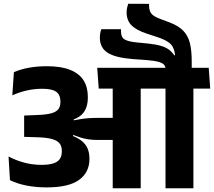

<svg xmlns="http://www.w3.org/2000/svg" viewBox="-20 -1002 1139 1022"><path d="M511.5 -802Q511.5 -747.5 553.2 -721Q595 -694.5 688.5 -687.5L758 -682.5Q803.5 -679 825.5 -672.2Q847.5 -665.5 854.5 -655.8Q861.5 -646 861.5 -633.5V-624.5H1000.5V-676Q1000.5 -731.5 991.2 -770.8Q982 -810 956.5 -837.2Q931 -864.5 883 -882.5L839 -899Q798 -913.5 785.8 -929.5Q773.5 -945.5 773.5 -972.5V-981.5L662.5 -982Q659 -972.5 656.5 -960.8Q654 -949 654 -935.5Q654 -894 679.5 -867.8Q705 -841.5 761.5 -823L816 -805Q852.5 -793 872.2 -780.2Q892 -767.5 900.5 -750.2Q909 -733 912 -708.5L908 -707.5Q896 -725 880 -737.2Q864 -749.5 838 -757.5Q812 -765.5 771 -770L709.5 -776Q662 -780.5 643 -792.2Q624 -804 624 -835V-846.5H519.5Q515.5 -837 513.5 -825Q511.5 -813 511.5 -802ZM1009.5 0V-568H861V0ZM1099 -530.5 1091 -641H771L779.5 -530.5ZM818.5 -530.5 810.5 -641H497.5L505.5 -530.5ZM580 0H729V-570H580ZM25.5 -169 33 -43Q73 -23.5 122.8 -14Q172.5 -4.5 229 -4.5Q346 -4.5 401 -44.5Q456 -84.5 456 -155V-160Q456 -193.5 442.5 -219.5Q429 -245.5 395.5 -265Q362 -284.5 301.5 -299L299.5 -353.5Q354 -356 386.5 -372.2Q419 -388.5 433.2 -416Q447.5 -443.5 447.5 -480.5V-487.5Q447.5 -538 425 -574Q402.5 -610 354.2 -629.8Q306 -649.5 230 -649.5Q176.5 -649.5 132.5 -641.2Q88.5 -633 54 -618L45.5 -494.5Q82 -511 122 -520.2Q162 -529.5 205 -529.5Q258.5 -529.5 280 -513Q301.5 -496.5 301.5 -462.5V-458Q301.5 -436 291 -421.5Q280.5 -407 254.8 -399.5Q229 -392 182.5 -390L108.5 -387V-273.5L189.5 -271Q233 -269 259.2 -261.2Q285.5 -253.5 297.2 -238.5Q309 -223.5 309 -201V-195.5Q309 -171 298.2 -155.5Q287.5 -140 263.8 -132.2Q240 -124.5 201 -124.5Q152.5 -124.5 108.2 -136.5Q64 -148.5 25.5 -169ZM293.5 -363.5V-288L366 -272L370 -283.5Q391 -275.5 410 -269.5Q429 -263.5 451.2 -260.2Q473.5 -257 503.5 -257H632V-374.5H501.5Q474.5 -374.5 452.8 -373Q431 -371.5 411.8 -368.5Q392.5 -365.5 372.5 -361.5L371.5 -369.5Z"/></svg>

Font: Anek Devanagari
Style: Bold
Weight: 700
Designer: Kailash Malviya (Devanagari) & Yesha Goshar (Latin)
Foundry: Ek Type
Version: Version 1.003